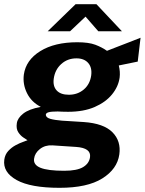

<svg xmlns="http://www.w3.org/2000/svg" viewBox="-41 -727 692 918"><path d="M243.5 171Q105.5 171 38.5 133.8Q-28.5 96.5 -20.5 36.5Q-17 11.5 -1.5 -5.2Q14 -22 33.5 -32.5Q53 -43 69.2 -48.5Q85.5 -54 90.5 -56.5Q84.5 -60.5 70.8 -69.5Q57 -78.5 46.2 -95Q35.5 -111.5 39.5 -138Q43 -162.5 70.2 -184Q97.5 -205.5 154 -216Q109 -239 88 -281.8Q67 -324.5 73 -370.5Q83 -440 151.5 -482.5Q220 -525 328.5 -525Q383 -525 414.8 -513Q446.5 -501 470.5 -484Q488 -491 517.2 -502.2Q546.5 -513.5 577.5 -525.5Q608.5 -537.5 631 -546.5L617.5 -432.5L527 -414Q534.5 -384 531 -356Q525 -313 494.8 -275.8Q464.5 -238.5 411.8 -215.5Q359 -192.5 284.5 -192.5Q273 -192.5 257.2 -193Q241.5 -193.5 234.5 -194Q204 -194 191 -190.2Q178 -186.5 178 -177.5Q179.5 -164.5 199.5 -158.8Q219.5 -153 256 -150Q274 -148.5 301.5 -147.2Q329 -146 359.5 -143.5Q454.5 -137 496.5 -94.8Q538.5 -52.5 529.5 11.5Q519.5 81.5 448 126.2Q376.5 171 243.5 171ZM288 -274Q330 -274 359.5 -299Q389 -324 395 -366Q400 -403.5 380.8 -425.8Q361.5 -448 324.5 -448Q282 -448 252 -421Q222 -394 216 -351Q211 -315 230 -294.5Q249 -274 288 -274ZM266 89.5Q327 89.5 356.2 72Q385.5 54.5 389.5 24Q395 -19.5 323 -24.5L209.5 -32Q175 -34 150.2 -14.8Q125.5 4.5 122 31.5Q117.5 61 152.5 75.2Q187.5 89.5 266 89.5ZM187 -577.5 320.5 -707H420L542 -577.5H429L368 -647.5L294 -577.5Z"/></svg>

Font: Public Sans
Style: Bold Italic
Weight: 700
Italic angle: -8°
Designer: The Public Sans project authors (U.S. Web Design System). Libre Franklin designed by Pablo Impallari and Rodrigo Fuenzal
Version: Version 1.008; ttfautohint (v1.8.1) -l 8 -r 50 -G 200 -x 14 